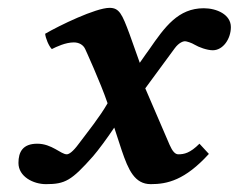

<svg xmlns="http://www.w3.org/2000/svg" viewBox="-20 -459 608 489"><path d="M197 -334C197 -334 236 -249 254 -196C234 -161 204 -124 180 -92C166 -73 156 -66 150 -66C135 -66 112 -93 75 -93C38 -93 27 -72 27 -44C27 -9 65 10 97 10C146 10 162 1 217 -61C230 -76 253 -107 271 -134L290 -76C307 -26 323 10 364 10C406 10 451 0 512 -67L488 -93C464 -69 449 -66 434 -66C426 -66 419 -74 412 -90L350 -234L425 -336C436 -351 447 -354 451 -354C455 -354 468 -350 476 -345C486 -339 507 -331 522 -331C548 -331 568 -360 568 -390C568 -422 532 -438 499 -438C434 -438 400 -391 360 -333C360 -333 344 -311 336 -299L310 -372C291 -423 284 -439 259 -439C224 -439 131 -394 95 -373C96 -362 104 -342 112 -334C124 -340 147 -351 168 -351C181 -351 192 -345 197 -334Z"/></svg>

Font: Libertinus Serif
Style: Bold Italic
Weight: 700
Italic angle: -12°
Designer: Philipp H. Poll, Khaled Hosny
Foundry: Caleb Maclennan
Version: Version 7.050;RELEASE